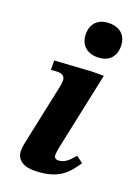

<svg xmlns="http://www.w3.org/2000/svg" viewBox="-137 -758 600 830"><g transform="rotate(20 162.5 -343.0)"><path d="M129 12C246 11 280 -40 314 -89L283 -112C267 -94 246 -65 212 -65C200 -65 193 -71 193 -84C193 -98 199 -126 199 -126L273 -476H221L49 -465V-422C49 -422 64 -424 81 -424C108 -424 114 -409 114 -396C114 -381 110 -364 110 -364L63 -142C50 -83 47 -67 47 -50C47 -15 72 12 129 12ZM218 -542C271 -542 299 -573 299 -621C299 -667 271 -698 218 -698C167 -698 138 -667 138 -620C138 -573 168 -542 218 -542Z"/></g></svg>

Font: STIX Two Text
Style: Bold Italic
Weight: 700
Italic angle: -12°
Designer: Ross Mills, John Hudson & Paul Hanslow, Tiro Typeworks Ltd; with prior portions MicroPress Inc. and Coen Hoffman, Elsevi
Foundry: Tiro Typeworks Ltd
Version: Version 2.13 b171